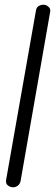

<svg xmlns="http://www.w3.org/2000/svg" viewBox="-20 -792 238 812"><path d="M36 0Q23 0 13 -8Q3 -16 6 -32L132 -747Q134 -761 143.5 -766.5Q153 -772 163 -772Q175 -772 185 -763.5Q195 -755 192 -741L67 -26Q64 -13 55 -6.5Q46 0 36 0Z"/></svg>

Font: Edu QLD Beginner
Style: Regular
Weight: 400
Designer: Tina and Corey Anderson
Foundry: Google for Education
Version: Version 1.003